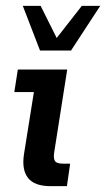

<svg xmlns="http://www.w3.org/2000/svg" viewBox="-20 -637 363 657"><path d="M153 0Q98 0 76 -28Q54 -56 62 -109L96 -322H29L41 -399H210L166 -119Q162 -97 167.5 -87Q173 -77 195 -77H220L209 0ZM117 -464 58 -617H119L174 -507L260 -617H323L223 -464Z"/></svg>

Font: Rokkitt SemiBold SemiBold
Style: Italic
Weight: 600
Italic angle: -9°
Version: Version 3.103